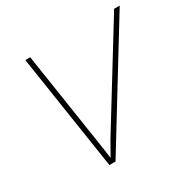

<svg xmlns="http://www.w3.org/2000/svg" viewBox="-149 -807 951 953"><g transform="rotate(-30 327.0 -330.0)"><path d="M654 -660 249 0H214L113 -660H141L225 -111L237 -28L281 -106L622 -660Z"/></g></svg>

Font: Work Sans ExtraLight
Style: Italic
Weight: 200
Italic angle: -13°
Designer: Wei Huang
Foundry: Wei Huang
Version: Version 2.012; ttfautohint (v1.8.3)